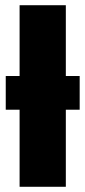

<svg xmlns="http://www.w3.org/2000/svg" viewBox="-20 -715 327 735"><path d="M285 -295H232V0H55V-295H2V-424H55V-695H232V-424H285Z"/></svg>

Font: Fira Sans Compressed ExtraBold
Style: Regular
Weight: 800
Width: 1
Designer: bBox Type GmbH & Carrois Corporate GbR & Edenspiekermann AG
Foundry: bBox Type GmbH & Carrois Corporate GbR & Edenspiekermann AG
Version: Version 4.301